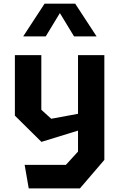

<svg xmlns="http://www.w3.org/2000/svg" viewBox="-20 -838 660 1058"><path d="M115.8 70.6H342.9L409.9 -2.8V-153.7V-176.6V-534.2H555V43.1L420.5 200H138.3ZM62 -200.7V-534.2H207.7V-233.2L262.3 -183.6L490.9 -225.8V-143.2L208.3 -56.2ZM225.6 -817.7H394.4L512.2 -637.4H388L293.5 -793.1H326.5L232 -637.4H107.8Z"/></svg>

Font: Monaspace Krypton Var ExLight
Style: Regular
Weight: 200
Designer: Riley Cran and the Lettermatic Team
Version: Version 1.200 (Monaspace Krypton Var)